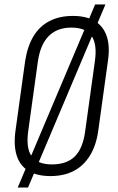

<svg xmlns="http://www.w3.org/2000/svg" viewBox="-20 -778 527 856"><path d="M205 7Q145 7 107 -16Q69 -39 54.5 -84.5Q40 -130 49 -195L92 -505Q102 -571 129 -616Q156 -661 200.5 -684Q245 -707 305 -707Q365 -707 403 -684Q441 -661 456 -616Q471 -571 461 -505L418 -195Q409 -130 381 -84.5Q353 -39 309 -16Q265 7 205 7ZM212 -45Q278 -45 314 -81Q350 -117 360 -195L403 -505Q414 -581 388 -618Q362 -655 298 -655Q235 -655 197.5 -617.5Q160 -580 149 -505L106 -195Q95 -118 121 -81.5Q147 -45 212 -45ZM450 -758 105 58H59L404 -758Z"/></svg>

Font: Pathway Extreme Condensed Thin
Style: Italic
Weight: 250
Width: 3
Italic angle: -8°
Version: Version 1.001;gftools[0.9.26]